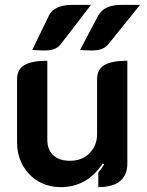

<svg xmlns="http://www.w3.org/2000/svg" viewBox="-20 -758 601 787"><path d="M502 -88Q502 -41 472.5 -16Q443 9 383 9V-51Q396 -66 407 -84L401 -88Q337 9 229 9Q178 9 137.5 -14.5Q97 -38 73.5 -80Q50 -122 50 -175V-433Q50 -474 80.5 -491.5Q111 -509 174 -509V-184Q174 -145 198 -122Q222 -99 267 -99Q317 -99 347.5 -130.5Q378 -162 378 -209V-433Q378 -474 408 -491.5Q438 -509 502 -509ZM181 -695Q191 -716 215.5 -727Q240 -738 275 -738H353L230 -578Q218 -563 202.5 -557Q187 -551 158 -551Q148 -551 112 -553ZM383 -695Q407 -738 477 -738H554L425 -578Q412 -563 396.5 -557Q381 -551 354 -551Q344 -551 308 -553Z"/></svg>

Font: K2D
Style: Bold
Weight: 700
Designer: Katatrad Aksorn Co.,Ltd.
Foundry: Cadson Demak Co.,Ltd.
Version: Version 1.000; ttfautohint (v1.6)